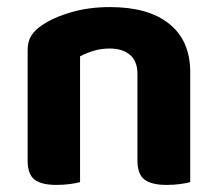

<svg xmlns="http://www.w3.org/2000/svg" viewBox="-20 -515 615 542"><path d="M517 -311V-217H368V-306Q368 -343 346.5 -360.5Q325 -378 290 -378Q265 -378 244 -371.5Q223 -365 206 -356V-217H58V-373Q58 -398 68.5 -414.5Q79 -431 99 -444Q131 -466 181 -480.5Q231 -495 291 -495Q399 -495 458 -447.5Q517 -400 517 -311ZM58 -263H206V-1Q196 2 178 4.5Q160 7 139 7Q97 7 77.5 -8Q58 -23 58 -62ZM368 -263H517V-1Q507 2 489 4.5Q471 7 450 7Q408 7 388 -8Q368 -23 368 -62Z"/></svg>

Font: Baloo Bhaijaan 2
Style: Bold
Weight: 700
Designer: Sanskriti Dholi, Noopur Datye and Ek Type
Foundry: Ek Type
Version: Version 1.701